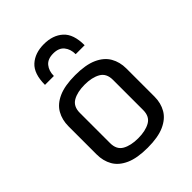

<svg xmlns="http://www.w3.org/2000/svg" viewBox="-216 -876 1006 1006"><g transform="rotate(-45 286.5 -373.5)"><path d="M286.6 10.7Q209 10.7 161.9 -10.5Q114.7 -31.7 93.5 -68.8Q72.3 -106 72.3 -153.8V-362.3Q72.3 -410.2 93.5 -447.5Q114.7 -484.9 161.9 -506.1Q209 -527.3 286.6 -527.3Q363.8 -527.3 410.9 -506.1Q458 -484.9 479.5 -447.5Q501 -410.2 501 -362.3V-153.8Q501 -106 479.5 -68.8Q458 -31.7 410.9 -10.5Q363.8 10.7 286.6 10.7ZM286.6 -59.6Q340.3 -59.6 374.8 -78.9Q409.2 -98.1 409.2 -146V-370.1Q409.2 -418 374.8 -437.5Q340.3 -457 286.6 -457Q231.9 -457 198 -437.5Q164.1 -418 164.1 -370.1V-146Q164.1 -98.1 198 -78.9Q231.9 -59.6 286.6 -59.6ZM138.7 -603Q138.7 -685.5 179 -721.9Q219.2 -758.3 285.6 -758.3Q351.6 -758.3 392.1 -721.9Q432.6 -685.5 432.6 -603H366.2Q366.2 -640.6 346.4 -664.8Q326.7 -689 285.6 -689Q244.1 -689 224.4 -664.8Q204.6 -640.6 204.6 -603Z"/></g></svg>

Font: Monda
Style: Regular
Weight: 400
Designer: Vernon Adams
Foundry: Vernon Adams
Version: Version 2.100; ttfautohint (v1.8.3)